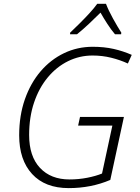

<svg xmlns="http://www.w3.org/2000/svg" viewBox="-20 -967 726 997"><path d="M336.9 9.8Q213.9 9.8 146.7 -63.5Q79.6 -136.7 79.6 -264.2Q79.6 -366.7 109.1 -451.2Q138.7 -535.6 190.9 -596.7Q243.2 -657.7 312.5 -690.9Q381.8 -724.1 461.4 -724.1Q521 -724.1 570.3 -712.9Q619.6 -701.7 664.1 -682.1L644 -637.2Q603.5 -655.8 557.4 -667.2Q511.2 -678.7 460.4 -678.7Q393.1 -678.7 333.5 -649.4Q273.9 -620.1 228.3 -565.4Q182.6 -510.7 157 -434.8Q131.3 -358.9 131.3 -266.1Q131.3 -155.3 187.7 -95.2Q244.1 -35.2 340.8 -35.2Q388.2 -35.2 432.9 -43.9Q477.5 -52.7 509.8 -65.9L563.5 -314.9H385.7L395.5 -359.9H623.5L552.7 -32.7Q453.1 9.8 336.9 9.8ZM343.8 -789.1 344.2 -797.4Q364.3 -816.4 391.4 -843.3Q418.5 -870.1 444.1 -897.9Q469.7 -925.8 484.9 -947.3H530.3Q543 -913.6 566.7 -870.8Q590.3 -828.1 609.9 -797.4L608.9 -789.1H577.1Q557.1 -812.5 537.4 -843Q517.6 -873.5 502 -901.4Q474.1 -873.5 441.9 -843.3Q409.7 -813 379.9 -789.1Z"/></svg>

Font: Open Sans Light
Style: Italic
Weight: 300
Italic angle: -12°
Designer: Monotype Design Team
Foundry: Monotype Imaging Inc.
Version: Version 3.003; ttfautohint (v1.8.4)